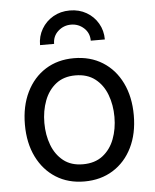

<svg xmlns="http://www.w3.org/2000/svg" viewBox="-54 -811 700 869"><g transform="rotate(-5 295.5 -376.5)"><path d="M294.9 11.7Q221.2 11.7 165.8 -23.2Q110.4 -58.1 79.3 -121.1Q48.3 -184.1 48.3 -267.6Q48.3 -351.6 79.3 -415Q110.4 -478.5 165.8 -513.4Q221.2 -548.3 294.9 -548.3Q369.1 -548.3 425 -513.4Q481 -478.5 512 -415Q543 -351.6 543 -267.6Q543 -184.1 512 -121.1Q481 -58.1 425 -23.2Q369.1 11.7 294.9 11.7ZM294.9 -66.4Q349.1 -66.4 384.8 -94Q420.4 -121.6 437.7 -167.2Q455.1 -212.9 455.1 -267.6Q455.1 -322.3 437.7 -368.4Q420.4 -414.6 384.8 -442.4Q349.1 -470.2 294.9 -470.2Q241.7 -470.2 206.5 -442.4Q171.4 -414.6 154.1 -368.7Q136.7 -322.8 136.7 -267.6Q136.7 -212.9 154.1 -167.2Q171.4 -121.6 206.3 -94Q241.2 -66.4 294.9 -66.4ZM295.4 -765.1Q337.9 -765.1 371.1 -745.8Q404.3 -726.6 423.3 -693.8Q442.4 -661.1 442.4 -620.6H378.4Q378.4 -655.8 353.8 -678.2Q329.1 -700.7 295.4 -700.7Q261.7 -700.7 236.8 -678.2Q211.9 -655.8 211.9 -620.6H147.9Q147.9 -661.1 167.2 -693.8Q186.5 -726.6 219.7 -745.8Q252.9 -765.1 295.4 -765.1Z"/></g></svg>

Font: Inter 17pt
Style: Regular
Weight: 400
Version: Version 4.001;git-66647c0bb